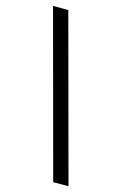

<svg xmlns="http://www.w3.org/2000/svg" viewBox="-131 -818 622 983"><g transform="rotate(15 180.0 -326.5)"><path d="M256.8 109.4 22.5 -761.7H103.5L337.9 109.4Z"/></g></svg>

Font: Inter
Style: Regular
Weight: 400
Designer: Rasmus Andersson
Foundry: rsms
Version: Version 4.001;git-9221beed3